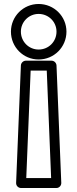

<svg xmlns="http://www.w3.org/2000/svg" viewBox="-20 -660 389 965"><path d="M174 -411C124.9 -411 85 -450.6 85 -501C85 -550.2 124.8 -590 174 -590C224.4 -590 264 -550.1 264 -501C264 -450.7 224.3 -411 174 -411ZM174 -361C251.7 -361 314 -423.3 314 -501C314 -577.9 251.6 -640 174 -640C97.2 -640 35 -577.8 35 -501C35 -423.4 97.1 -361 174 -361ZM112 235 134 -305H215L237 235ZM61 259C60.4 274.5 72.8 285 86 285H263C278.5 285 288.5 272.1 288 259L264 -331C263.5 -343.5 252.6 -355 239 -355H110C97.5 -355 85.6 -344.6 85 -331Z"/></svg>

Font: Hussar Techniczny
Style: Bold 
Weight: 700
Foundry: Cannot Into Space Fonts
Version: Version 0.77